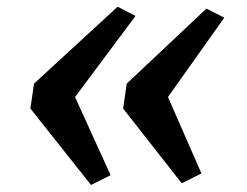

<svg xmlns="http://www.w3.org/2000/svg" viewBox="-20 -582 718 559"><path d="M322.5 -562.5 374.5 -535.5 198.5 -299.5 302 -72 245 -43.5 68.5 -266 79 -338.5ZM581 -557 633 -530.5 469 -299.5 566.5 -77 509 -48.5 338.5 -266 349 -338.5Z"/></svg>

Font: Merriweather 24pt SemiCondensed
Style: Bold Italic
Weight: 700
Width: 4
Italic angle: -7.8°
Designer: Eben Sorkin
Foundry: Eben Sorkin
Version: Version 2.101